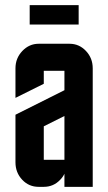

<svg xmlns="http://www.w3.org/2000/svg" viewBox="-20 -725 420 745"><path d="M95.2 -705.1H285.2V-629.9H95.2ZM129.9 0Q92.3 0 66.4 -27.3Q40 -55.2 40 -95.2V-279.8L230 -375V-450.2H149.9V-399.9L40 -345.2V-460Q40 -499 66.4 -526.9Q93.3 -555.2 129.9 -555.2H250Q287.1 -555.2 313.5 -527.3Q339.8 -499.5 339.8 -460V0H230V-50.8Q224.1 -38.1 213.4 -27.3Q187.5 0 149.9 0ZM149.9 -234.9V-105H230V-274.9Z"/></svg>

Font: Horta
Style: Regular
Weight: 600
Width: 3
Version: Version 0.11